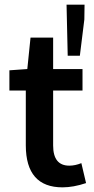

<svg xmlns="http://www.w3.org/2000/svg" viewBox="-20 -785 401 817"><path d="M268.1 -547.9 263.2 -765.1H339.8L338.9 -702.1L319.8 -547.9ZM246.1 12.2Q90.3 12.2 89.8 -166V-399.9H20V-485.8L96.2 -491.2L109.9 -625H206.1V-491.2H331.1V-399.9H206.1V-166Q206.1 -80.1 274.9 -80.1Q299.8 -80.1 326.2 -90.8L346.2 -5.9Q292 12.2 246.1 12.2Z"/></svg>

Font: SourceSansPro-Semibold
Style: Regular
Weight: 600
Designer: Paul D. Hunt
Foundry: Adobe Systems Incorporated
Version: Version 2.020;PS 2.0;hotconv 1.0.86;makeotf.lib2.5.63406